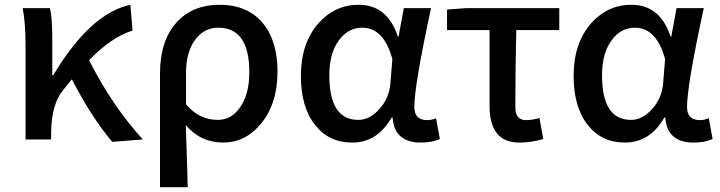

<svg xmlns="http://www.w3.org/2000/svg" viewBox="-20 -584 3016 804"><path d="M450 10Q362 -94 281 -252L243 -205Q196 -148 194 -30V0H87V-394Q87 -488 75 -550H189Q199 -511 199 -419V-269H203Q358 -528 526 -564L535 -456Q447 -429 353 -332Q449 -142 578 0Z M650 -276Q650 -416 722 -493Q789 -564 899 -564Q1015 -564 1079 -489Q1142 -415 1142 -284Q1142 -149 1072 -65Q1007 13 915 13Q820 13 758 -60Q766 179 766 200H650ZM985 -134Q1024 -188 1024 -282Q1024 -468 894 -468Q836 -468 799 -420Q759 -368 759 -279V-147Q814 -82 892 -82Q949 -82 985 -134Z M1300 -60Q1240 -134 1240 -267Q1240 -402 1313 -486Q1382 -564 1482 -564Q1602 -564 1646 -431H1649L1671 -550H1785Q1715 -226 1715 -136Q1715 -81 1769 -81Q1787 -81 1806 -89L1822 -2Q1790 13 1743 13Q1631 13 1624 -92H1620Q1560 13 1455 13Q1357 13 1300 -60ZM1569 -128Q1610 -173 1615 -236L1623 -337Q1587 -468 1497 -468Q1440 -468 1402 -419Q1359 -364 1359 -269Q1359 -82 1480 -82Q1529 -82 1569 -128Z M2030 -140V-458H1852V-544L1932 -550H2322V-458H2142Q2138 -305 2138 -134Q2138 -81 2183 -81Q2209 -81 2239 -90L2255 -2Q2206 13 2155 13Q2030 13 2030 -140Z M2442 -60Q2382 -134 2382 -267Q2382 -402 2455 -486Q2524 -564 2624 -564Q2744 -564 2788 -431H2791L2813 -550H2927Q2857 -226 2857 -136Q2857 -81 2911 -81Q2929 -81 2948 -89L2964 -2Q2932 13 2885 13Q2773 13 2766 -92H2762Q2702 13 2597 13Q2499 13 2442 -60ZM2711 -128Q2752 -173 2757 -236L2765 -337Q2729 -468 2639 -468Q2582 -468 2544 -419Q2501 -364 2501 -269Q2501 -82 2622 -82Q2671 -82 2711 -128Z"/></svg>

Font: Noto Sans S Chinese Medium
Style: Regular
Weight: 500
Designer: Ryoko NISHIZUKA  (kana & ideographs); Paul D. Hunt (Latin, Greek & Cyrillic); Wenlong ZHANG  (bopomofo); Sandoll Communi
Foundry: Adobe Systems Incorporated
Version: Version 1.000;PS 1;hotconv 1.0.78;makeotf.lib2.5.61930